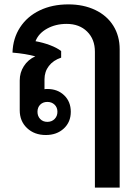

<svg xmlns="http://www.w3.org/2000/svg" viewBox="-20 -606 633 876"><path d="M526 -381V250H413V-370Q413 -427 377.5 -462Q342 -497 284 -497Q234 -497 195 -475.5Q156 -454 142 -418Q176 -412 208 -400Q240 -388 259 -373V-343Q223 -331 203 -305Q183 -279 183 -244V-199Q187 -200 196 -200Q243 -200 273 -171Q303 -142 303 -96Q303 -49 271 -19.5Q239 10 189 10Q137 10 103.5 -21.5Q70 -53 70 -103V-239Q70 -275 89 -304.5Q108 -334 141 -349Q97 -361 37 -366Q39 -431 71.5 -481Q104 -531 161 -558.5Q218 -586 292 -586Q361 -586 414.5 -560.5Q468 -535 497 -488.5Q526 -442 526 -381ZM151 -96Q151 -76 163.5 -63Q176 -50 196 -50Q216 -50 229 -63Q242 -76 242 -96Q242 -116 229 -128.5Q216 -141 196 -141Q176 -141 163.5 -128.5Q151 -116 151 -96Z"/></svg>

Font: Sarabun SemiBold
Style: Regular
Weight: 600
Designer: Suppakit Chalermlarp | Katatrad Co.,Ltd.
Foundry: Cadson Demak Co.,Ltd.
Version: Version 1.000; ttfautohint (v1.6)